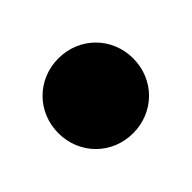

<svg xmlns="http://www.w3.org/2000/svg" viewBox="-71 -343 457 457"><g transform="rotate(-45 157.0 -115.0)"><path d="M157 11C228 11 283 -44 283 -115C283 -186 228 -241 157 -241C86 -241 31 -186 31 -115C31 -44 86 11 157 11Z"/></g></svg>

Font: Bounded ExtBd
Style: Regular
Weight: 800
Designer: Vlad Churkin
Version: Version 3.0